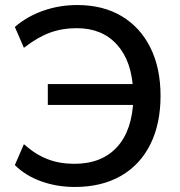

<svg xmlns="http://www.w3.org/2000/svg" viewBox="-20 -734 716 763"><path d="M277 9Q206 9 143.5 -13.5Q81 -36 39 -78L75 -161Q121 -120 169 -101.5Q217 -83 275 -83Q384 -83 445 -149.5Q506 -216 510 -341L542 -317H170V-400H541L509 -374Q504 -491 445 -556.5Q386 -622 285 -622Q227 -622 178 -604Q129 -586 75 -544L39 -627Q88 -669 152 -691.5Q216 -714 287 -714Q389 -714 463 -670Q537 -626 577.5 -545Q618 -464 618 -353Q618 -242 577.5 -160.5Q537 -79 460.5 -35Q384 9 277 9Z"/></svg>

Font: Nunito Sans 12pt SemiBold
Style: Regular
Weight: 600
Designer: Vernon Adams
Foundry: Vernon Adams
Version: Version 3.101;gftools[0.9.27]